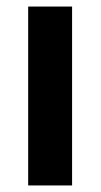

<svg xmlns="http://www.w3.org/2000/svg" viewBox="-20 -617 307 586"><path d="M200 -51H66V-597H200Z"/></svg>

Font: Noto Sans Tamil UI Condensed
Style: Bold
Weight: 700
Width: 3
Designer: Jelle Bosma - Monotype Design Team
Foundry: Monotype Imaging Inc.
Version: Version 2.004; ttfautohint (v1.8.4.7-5d5b)